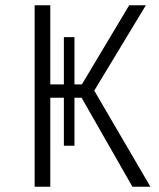

<svg xmlns="http://www.w3.org/2000/svg" viewBox="-20 -705 601 725"><path d="M261.2 -335.9V-154.8H221.2V-335.9H169.9V0H110.8V-685.1H169.9V-386.2H221.2V-564.9H261.2V-386.2H289.1L467.8 -685.1H530.8L335.9 -362.8L547.9 0H480L288.1 -335.9Z"/></svg>

Font: FiraSans-Light
Style: Regular
Weight: 300
Designer: Carrois Corporate & Edenspiekermann AG
Foundry: Carrois Corporate GbR & Edenspiekermann AG
Version: Version 3.106;PS 003.106;hotconv 1.0.70;makeotf.lib2.5.58329